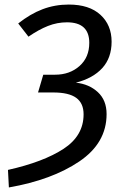

<svg xmlns="http://www.w3.org/2000/svg" viewBox="-20 -721 539 843"><path d="M470 -538Q470 -467 429 -422Q388 -377 313 -358Q371 -352 409.5 -316.5Q448 -281 448 -220Q448 -93 328 -12Q208 69 19 102L15 25Q171 -10 259 -67.5Q347 -125 347 -219Q347 -268 314.5 -291.5Q282 -315 214 -315H147L170 -393H222Q286 -393 329 -431Q372 -469 372 -533Q372 -623 274 -623Q231 -623 190.5 -607Q150 -591 105 -560L60 -618Q113 -660 167 -680.5Q221 -701 282 -701Q372 -701 421 -656Q470 -611 470 -538Z"/></svg>

Font: FiraGO
Style: Italic
Weight: 400
Italic angle: -8°
Designer: bBox Type GmbH
Foundry: bBox Type GmbH
Version: Version 1.001